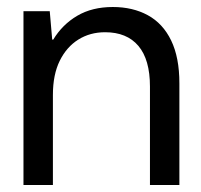

<svg xmlns="http://www.w3.org/2000/svg" viewBox="-20 -528 573 548"><path d="M47 0V-496H122L129 -415H132Q158 -458 200.5 -483Q243 -508 302 -508Q359 -508 402 -484.5Q445 -461 468.5 -412.5Q492 -364 492 -290V0H408V-281Q408 -358 375 -397Q342 -436 280 -436Q237 -436 203.5 -415Q170 -394 150.5 -354.5Q131 -315 131 -257V0Z"/></svg>

Font: DM Sans 36pt
Style: Regular
Weight: 400
Designer: Colophon Foundry, Jonny Pinhorn
Foundry: Colophon Foundry
Version: Version 4.004;gftools[0.9.30]